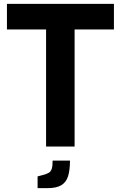

<svg xmlns="http://www.w3.org/2000/svg" viewBox="-20 -760 627 996"><path d="M219 0V-607H16V-740H571V-607H367V0ZM175 216V155L202 148Q221 143 232.5 136.5Q244 130 248.5 115.5Q253 101 253 73H343Q343 123 333 154.5Q323 186 297.5 201Q272 216 227 216Z"/></svg>

Font: Exo Thin
Style: Bold
Weight: 700
Version: Version 2.000